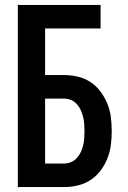

<svg xmlns="http://www.w3.org/2000/svg" viewBox="-20 -755 515 775"><path d="M52 0V-735H386V-640H162V-452H239Q267 -452 294.5 -445.5Q322 -439 345.5 -423.5Q369 -408 386 -385Q403 -362 413.5 -336Q424 -310 427.5 -282Q431 -254 431 -226Q431 -198 427.5 -170Q424 -142 413.5 -115.5Q403 -89 386 -66.5Q369 -44 345.5 -28.5Q322 -13 294.5 -6.5Q267 0 239 0ZM239 -95Q253 -95 266.5 -100.5Q280 -106 290 -117Q300 -128 306 -141Q312 -154 315.5 -168Q319 -182 320 -196.5Q321 -211 321 -226Q321 -240 320 -254.5Q319 -269 315.5 -283Q312 -297 306 -310.5Q300 -324 290 -335Q280 -346 266.5 -351.5Q253 -357 239 -357H162V-95Z"/></svg>

Font: Iosevka QP
Style: Bold
Weight: 700
Designer: Belleve Invis
Foundry: Belleve Invis
Version: Version 20.0.0; ttfautohint (v1.8.4)